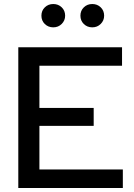

<svg xmlns="http://www.w3.org/2000/svg" viewBox="-20 -935 668 955"><path d="M71 0V-700H587V-608H176V-398H446V-309H176V-92H591V0ZM245 -799Q220 -799 203 -815.5Q186 -832 186 -857Q186 -882 203 -898.5Q220 -915 245 -915Q270 -915 287 -898.5Q304 -882 304 -857Q304 -833 287 -816Q270 -799 245 -799ZM439 -799Q414 -799 397 -815.5Q380 -832 380 -857Q380 -882 397 -898.5Q414 -915 439 -915Q464 -915 481 -898.5Q498 -882 498 -857Q498 -833 481 -816Q464 -799 439 -799Z"/></svg>

Font: Red Hat Display SemiBold
Style: Regular
Weight: 600
Designer: Pentagram, MCKL
Foundry: Pentagram, MCKL
Version: Version 1.023